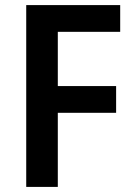

<svg xmlns="http://www.w3.org/2000/svg" viewBox="-20 -734 528 754"><path d="M207 0V-291H436V-396H207V-609H452V-714H83V0Z"/></svg>

Font: Noto Sans Arabic SemCond SemBd
Style: Regular
Weight: 600
Width: 4
Designer: Monotype Design Team, Nadine Chahine, Nizar Qandah and Khaled Hosny
Foundry: Monotype Imaging Inc.
Version: Version 2.012